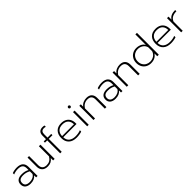

<svg xmlns="http://www.w3.org/2000/svg" viewBox="532 -2660 4592 4592"><g transform="rotate(-45 2827.5 -364.5)"><path d="M55 -141Q55 -218 104 -258Q153 -298 245 -298Q358 -298 435 -252V-311Q435 -383 396 -417.5Q357 -452 271 -452Q191 -452 117 -421V-466Q147 -479 190 -487Q233 -495 274 -495Q383 -495 435.5 -446Q488 -397 488 -308V0H439V-69Q376 15 242 15Q156 15 105.5 -26Q55 -67 55 -141ZM435 -120V-209Q391 -233 349 -244.5Q307 -256 253 -256Q175 -256 140.5 -227.5Q106 -199 106 -141Q106 -86 143 -57Q180 -28 255 -28Q315 -28 363.5 -52.5Q412 -77 435 -120Z M628 -171V-480H680V-170Q680 -102 716.5 -64.5Q753 -27 828 -27Q887 -27 931.5 -53Q976 -79 1012 -136V-480H1065V0H1013V-80Q946 15 824 15Q728 15 678 -36Q628 -87 628 -171Z M1252 -438H1175V-480H1252V-597Q1252 -671 1289.5 -707.5Q1327 -744 1393 -744Q1428 -744 1458 -736V-691Q1430 -701 1404 -701Q1353 -701 1328.5 -675.5Q1304 -650 1304 -596V-480H1429V-438H1304V0H1252Z M1528 -239Q1528 -357 1592.5 -426Q1657 -495 1776 -495Q1856 -495 1912 -464Q1968 -433 1996.5 -378Q2025 -323 2025 -253V-220H1576Q1578 -125 1639 -76Q1700 -27 1804 -27Q1851 -27 1896 -35Q1941 -43 1976 -58V-13Q1947 -1 1896.5 7Q1846 15 1800 15Q1671 15 1599.5 -51.5Q1528 -118 1528 -239ZM1977 -259Q1976 -348 1926 -400Q1876 -452 1776 -452Q1678 -452 1627.5 -398Q1577 -344 1576 -259Z M2155 -631Q2155 -646 2165.5 -657Q2176 -668 2192 -668Q2207 -668 2218 -657Q2229 -646 2229 -631Q2229 -615 2218 -604.5Q2207 -594 2192 -594Q2176 -594 2165.5 -604.5Q2155 -615 2155 -631ZM2166 -480H2218V0H2166Z M2379 -480H2430V-399Q2467 -449 2519.5 -472Q2572 -495 2630 -495Q2724 -495 2770 -446Q2816 -397 2816 -315V0H2763V-311Q2763 -379 2730 -415.5Q2697 -452 2623 -452Q2503 -452 2431 -343V0H2379Z M2926 -141Q2926 -218 2975 -258Q3024 -298 3116 -298Q3229 -298 3306 -252V-311Q3306 -383 3267 -417.5Q3228 -452 3142 -452Q3062 -452 2988 -421V-466Q3018 -479 3061 -487Q3104 -495 3145 -495Q3254 -495 3306.5 -446Q3359 -397 3359 -308V0H3310V-69Q3247 15 3113 15Q3027 15 2976.5 -26Q2926 -67 2926 -141ZM3306 -120V-209Q3262 -233 3220 -244.5Q3178 -256 3124 -256Q3046 -256 3011.5 -227.5Q2977 -199 2977 -141Q2977 -86 3014 -57Q3051 -28 3126 -28Q3186 -28 3234.5 -52.5Q3283 -77 3306 -120Z M3504 -480H3555V-399Q3592 -449 3644.5 -472Q3697 -495 3755 -495Q3849 -495 3895 -446Q3941 -397 3941 -315V0H3888V-311Q3888 -379 3855 -415.5Q3822 -452 3748 -452Q3628 -452 3556 -343V0H3504Z M4066 -239Q4066 -314 4099 -372.5Q4132 -431 4189 -463Q4246 -495 4316 -495Q4388 -495 4446.5 -467Q4505 -439 4535 -384V-739H4588V0H4536V-96Q4466 15 4316 15Q4246 15 4189 -16Q4132 -47 4099 -104.5Q4066 -162 4066 -239ZM4535 -173V-304Q4516 -373 4458.5 -412.5Q4401 -452 4324 -452Q4267 -452 4219.5 -425.5Q4172 -399 4144.5 -350.5Q4117 -302 4117 -239Q4117 -176 4144.5 -128Q4172 -80 4219.5 -53.5Q4267 -27 4324 -27Q4400 -27 4456.5 -65.5Q4513 -104 4535 -173Z M4718 -239Q4718 -357 4782.5 -426Q4847 -495 4966 -495Q5046 -495 5102 -464Q5158 -433 5186.5 -378Q5215 -323 5215 -253V-220H4766Q4768 -125 4829 -76Q4890 -27 4994 -27Q5041 -27 5086 -35Q5131 -43 5166 -58V-13Q5137 -1 5086.5 7Q5036 15 4990 15Q4861 15 4789.5 -51.5Q4718 -118 4718 -239ZM5167 -259Q5166 -348 5116 -400Q5066 -452 4966 -452Q4868 -452 4817.5 -398Q4767 -344 4766 -259Z M5345 -480H5396V-378Q5456 -480 5620 -480V-437Q5443 -437 5397 -309V0H5345Z"/></g></svg>

Font: Prompt ExtraLight
Style: Regular
Weight: 275
Designer: Katatrad Team
Foundry: CadsonDemak
Version: Version 1.001